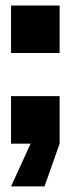

<svg xmlns="http://www.w3.org/2000/svg" viewBox="-20 -520 256 695"><path d="M20 0V-171.9H195.8V0L141.1 154.8H20L90.8 0ZM20 -328.1V-500H195.8V-328.1Z"/></svg>

Font: TASA Orbiter Display Black
Style: Regular
Weight: 900
Designer: Weizhong Zhang
Version: Version 1.000;Glyphs 3.1.2 (3151)